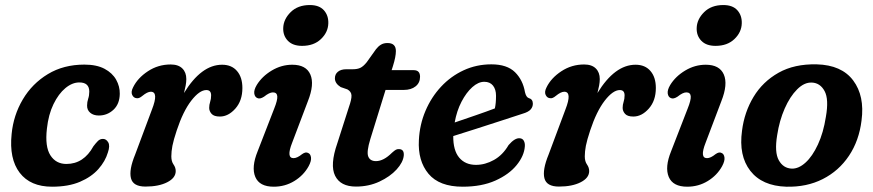

<svg xmlns="http://www.w3.org/2000/svg" viewBox="-20 -712 3380 743"><path d="M287 -393Q259.5 -393 233 -371Q206.5 -349 187 -309Q167.5 -269 161.5 -214Q153.5 -144.5 175 -111Q196.5 -77.5 237 -77.5Q304 -77.5 341.5 -146Q351 -158.5 359 -166.5Q367 -174.5 378.5 -174.5Q391 -174.5 398.8 -161.2Q406.5 -148 397.5 -122Q387.5 -88 360.8 -57.8Q334 -27.5 289.5 -8.5Q245 10.5 181.5 10.5Q97.5 10.5 56.2 -43.5Q15 -97.5 25 -193.5Q32 -266 68.2 -327.2Q104.5 -388.5 165.2 -425.2Q226 -462 306.5 -462Q354 -462 384.5 -445.8Q415 -429.5 429.5 -403.5Q444 -377.5 443.5 -349Q443 -309.5 419 -287.2Q395 -265 362.5 -265Q341.5 -265 329 -275.8Q316.5 -286.5 317 -304Q317 -317 321.2 -329.8Q325.5 -342.5 325.5 -357.5Q325.5 -393 287 -393Z M508.5 -332Q497 -333 491.5 -344.8Q486 -356.5 495 -374Q512.5 -410 552.2 -436.2Q592 -462.5 640.5 -462.5Q670 -462.5 685.5 -447.2Q701 -432 701 -406Q701 -394.5 698.5 -381Q696 -367.5 692 -352Q759 -461.5 839.5 -461.5Q876.5 -461.5 897.2 -437.2Q918 -413 918 -371.5Q918 -322.5 890.8 -291.8Q863.5 -261 831 -261Q808 -261 798.8 -271.5Q789.5 -282 789.5 -294.5Q789.5 -306.5 793.2 -317.8Q797 -329 797 -343Q797 -363.5 778.5 -363.5Q752 -363.5 720.2 -322.5Q688.5 -281.5 664 -207.5Q651.5 -170 647.2 -147.8Q643 -125.5 643 -107Q643 -87.5 651.5 -75.5Q660 -63.5 660 -50Q660 -23.5 627.2 -6.8Q594.5 10 543 10Q495 10 486.8 -22.2Q478.5 -54.5 503 -114L568 -288Q595 -357 563.5 -357Q550.5 -357 531 -341Q518 -330 508.5 -332Z M1149 -534.5Q1113 -534.5 1094 -554.2Q1075 -574 1076 -603.5Q1077 -637.5 1104.8 -665Q1132.5 -692.5 1179 -692.5Q1215.5 -692.5 1233.5 -672.2Q1251.5 -652 1250.5 -621.5Q1249.5 -587 1222 -560.8Q1194.5 -534.5 1149 -534.5ZM1110.5 -159.5Q1087 -100 1116 -100Q1130 -100 1149 -115.5Q1163 -125.5 1172.5 -120Q1181.5 -116.5 1183.5 -103Q1185.5 -89.5 1174.5 -69Q1155 -33.5 1119 -11.5Q1083 10.5 1039.5 10.5Q984 10.5 968 -27.2Q952 -65 977 -126.5L1041 -291.5Q1054.5 -325 1053 -339.8Q1051.5 -354.5 1036 -354.5Q1022.5 -354.5 1002 -338Q986 -327.5 976 -332.5Q966 -336.5 964 -350Q962 -363.5 973.5 -383Q994 -416.5 1031.5 -439Q1069 -461.5 1111 -461.5Q1164.5 -461.5 1181 -423.8Q1197.5 -386 1171.5 -320.5Z M1324.5 -366 1298.5 -375Q1276 -389 1276 -409Q1276 -425 1287.8 -434.5Q1299.5 -444 1320 -444H1345Q1363 -444 1374.5 -449.5Q1386 -455 1399 -471L1435 -521.5Q1443.5 -532.5 1454 -539Q1464.5 -545.5 1479.5 -545.5Q1512 -545.5 1512 -514.5Q1512 -492.5 1500.5 -456L1495.5 -440.5H1581Q1605.5 -440.5 1605.5 -415Q1605.5 -391.5 1588.2 -377.8Q1571 -364 1542.5 -364H1472L1413 -173.5Q1398 -124.5 1405 -106.5Q1412 -88.5 1435 -88.5Q1464.5 -88.5 1497 -121Q1507 -130 1512.5 -132.8Q1518 -135.5 1525 -135Q1544.5 -134 1542.5 -110Q1540 -84 1514.8 -56.2Q1489.5 -28.5 1448.2 -9.2Q1407 10 1357.5 10Q1297.5 10 1276.8 -31.8Q1256 -73.5 1285.5 -158L1330 -297Q1341 -328 1340.2 -342.8Q1339.5 -357.5 1324.5 -366Z M2011 -145.5Q2008.5 -109 1979.2 -73Q1950 -37 1897 -13.2Q1844 10.5 1770.5 10.5Q1680 10.5 1638.2 -39.5Q1596.5 -89.5 1601 -170Q1604 -230 1626.5 -283Q1649 -336 1686.8 -376.5Q1724.5 -417 1774.2 -440Q1824 -463 1881.5 -463Q1942 -463 1972.8 -432.8Q2003.5 -402.5 2011.5 -355.5Q2016 -336 2026 -332.5Q2041.5 -328.5 2042 -312Q2042.5 -299 2033.8 -288.8Q2025 -278.5 2002.5 -272Q1967.5 -260.5 1919.2 -244.8Q1871 -229 1821.5 -213.2Q1772 -197.5 1734 -185.5Q1733.5 -130 1757 -102Q1780.5 -74 1822 -74Q1857.5 -74 1891.5 -93Q1925.5 -112 1948 -150.5Q1972.5 -179 1991.5 -177Q2002.5 -176 2007.2 -167Q2012 -158 2011 -145.5ZM1854 -395.5Q1831 -395.5 1807.8 -374.8Q1784.5 -354 1766 -318.5Q1747.5 -283 1739.5 -238Q1776 -250.5 1819 -265.2Q1862 -280 1895 -292.5Q1899.5 -312 1899.5 -341.5Q1899.5 -366 1887.8 -380.8Q1876 -395.5 1854 -395.5Z M2108.5 -332Q2097 -333 2091.5 -344.8Q2086 -356.5 2095 -374Q2112.5 -410 2152.2 -436.2Q2192 -462.5 2240.5 -462.5Q2270 -462.5 2285.5 -447.2Q2301 -432 2301 -406Q2301 -394.5 2298.5 -381Q2296 -367.5 2292 -352Q2359 -461.5 2439.5 -461.5Q2476.5 -461.5 2497.2 -437.2Q2518 -413 2518 -371.5Q2518 -322.5 2490.8 -291.8Q2463.5 -261 2431 -261Q2408 -261 2398.8 -271.5Q2389.5 -282 2389.5 -294.5Q2389.5 -306.5 2393.2 -317.8Q2397 -329 2397 -343Q2397 -363.5 2378.5 -363.5Q2352 -363.5 2320.2 -322.5Q2288.5 -281.5 2264 -207.5Q2251.5 -170 2247.2 -147.8Q2243 -125.5 2243 -107Q2243 -87.5 2251.5 -75.5Q2260 -63.5 2260 -50Q2260 -23.5 2227.2 -6.8Q2194.5 10 2143 10Q2095 10 2086.8 -22.2Q2078.5 -54.5 2103 -114L2168 -288Q2195 -357 2163.5 -357Q2150.5 -357 2131 -341Q2118 -330 2108.5 -332Z M2749 -534.5Q2713 -534.5 2694 -554.2Q2675 -574 2676 -603.5Q2677 -637.5 2704.8 -665Q2732.5 -692.5 2779 -692.5Q2815.5 -692.5 2833.5 -672.2Q2851.5 -652 2850.5 -621.5Q2849.5 -587 2822 -560.8Q2794.5 -534.5 2749 -534.5ZM2710.5 -159.5Q2687 -100 2716 -100Q2730 -100 2749 -115.5Q2763 -125.5 2772.5 -120Q2781.5 -116.5 2783.5 -103Q2785.5 -89.5 2774.5 -69Q2755 -33.5 2719 -11.5Q2683 10.5 2639.5 10.5Q2584 10.5 2568 -27.2Q2552 -65 2577 -126.5L2641 -291.5Q2654.5 -325 2653 -339.8Q2651.5 -354.5 2636 -354.5Q2622.5 -354.5 2602 -338Q2586 -327.5 2576 -332.5Q2566 -336.5 2564 -350Q2562 -363.5 2573.5 -383Q2594 -416.5 2631.5 -439Q2669 -461.5 2711 -461.5Q2764.5 -461.5 2781 -423.8Q2797.5 -386 2771.5 -320.5Z M3140.5 -463Q3237 -460.5 3281.8 -400.5Q3326.5 -340.5 3314 -246Q3304.5 -167.5 3265.2 -109Q3226 -50.5 3163.8 -19Q3101.5 12.5 3022.5 10.5Q2929 7.5 2883.5 -51Q2838 -109.5 2851.5 -206.5Q2860.5 -278 2896 -337Q2931.5 -396 2992.8 -430.5Q3054 -465 3140.5 -463ZM3043.5 -59.5Q3070.5 -58.5 3097.2 -82.8Q3124 -107 3145.2 -152.8Q3166.5 -198.5 3176 -260Q3188 -328 3171 -359.5Q3154 -391 3122 -392.5Q3092.5 -394 3064.8 -366.2Q3037 -338.5 3016.5 -291.8Q2996 -245 2987.5 -189Q2976.5 -122.5 2993.8 -91.8Q3011 -61 3043.5 -59.5Z"/></svg>

Font: Fraunces 72pt SuperSoft SemiBold
Style: Italic
Weight: 600
Italic angle: -16°
Version: Version 1.000;[b76b70a41]